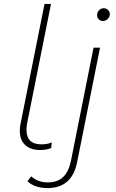

<svg xmlns="http://www.w3.org/2000/svg" viewBox="-20 -762 590 979"><path d="M81 -95Q81 -115 85 -132L207 -742H240L119 -137Q115 -118 115 -100Q115 -26 191 -26Q222 -26 244 -36L241 -7Q216 3 185 3Q135 3 108 -23Q81 -49 81 -95ZM120 162 139 137Q173 168 224 168Q272 168 301 141.5Q330 115 342 57L457 -519H490L374 61Q361 130 323 163.5Q285 197 222 197Q190 197 163.5 188Q137 179 120 162ZM475 -685Q475 -699 485 -709.5Q495 -720 509 -720Q522 -720 531 -711Q540 -702 540 -690Q540 -676 529.5 -665.5Q519 -655 505 -655Q492 -655 483.5 -664Q475 -673 475 -685Z"/></svg>

Font: Montserrat Alternates ExLight
Style: Italic
Weight: 275
Italic angle: -11.3°
Designer: Julieta Ulanovsky
Foundry: Julieta Ulanovsky
Version: Version 7.200